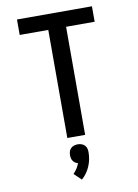

<svg xmlns="http://www.w3.org/2000/svg" viewBox="-105 -803 809 1125"><g transform="rotate(-10 300.0 -240.0)"><path d="M247 0V-643H77V-735H523V-643H353V0ZM289 255 246 214Q258 202 267.5 187.5Q277 173 283 156Q274 154 266.5 149Q259 144 254 136.5Q249 129 247 120.5Q245 112 245 103Q245 91 248 80.5Q251 70 259 62Q267 54 278 50.5Q289 47 300 47Q311 47 322 50.5Q333 54 341 62Q349 70 352 80.5Q355 91 355 103Q355 124 351 145Q347 166 338.5 186Q330 206 317.5 223.5Q305 241 289 255Z"/></g></svg>

Font: Iosevka Semibold Extended
Style: Regular
Weight: 600
Width: 7
Monospace: yes
Designer: Belleve Invis
Foundry: Belleve Invis
Version: Version 32.5.0; ttfautohint (v1.8.4)